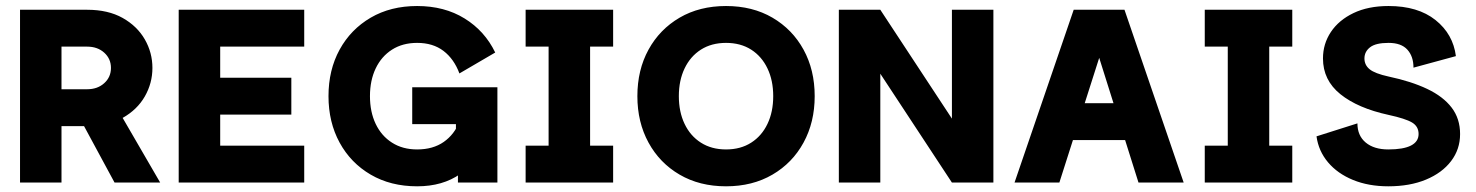

<svg xmlns="http://www.w3.org/2000/svg" viewBox="-20 -619 5005 651"><path d="M237.5 -242.2 357.1 -286.1 523.1 0H368.4ZM188.5 -460.9V-316.4H275.5Q310.7 -316.4 333.4 -337Q356.2 -357.5 356.2 -388.7Q356.2 -419.8 333.4 -440.4Q310.7 -460.9 275.5 -460.9ZM47.9 0V-585.9H275.5Q346.4 -585.9 395.8 -558.2Q445.2 -530.4 471 -485.4Q496.8 -440.5 496.8 -388.7Q496.8 -337.1 471 -292Q445.2 -247 395.8 -219.2Q346.4 -191.4 275.5 -191.4H188.5V0Z M967.8 -355.5H726.6V-460.9H1011.5V-585.9H585.9V0H1011.5V-125H726.6V-230.5H967.8Z M1394.3 -112.3Q1345.1 -112.3 1309.2 -135.3Q1273.2 -158.2 1253.8 -198.9Q1234.4 -239.6 1234.4 -293Q1234.4 -346.3 1253.8 -387Q1273.2 -427.7 1309.2 -450.7Q1345.1 -473.6 1394.3 -473.6Q1448 -473.6 1483.8 -446.3Q1519.6 -418.9 1537.7 -370L1659.1 -440.9Q1623.7 -514.1 1555.4 -556.3Q1487 -598.6 1394.3 -598.6Q1304.6 -598.6 1236.9 -559.1Q1169.2 -519.5 1131.5 -450.7Q1093.8 -381.8 1093.8 -293Q1093.8 -204.6 1131.5 -135.5Q1169.2 -66.4 1236.9 -26.9Q1304.6 12.7 1394.3 12.7Q1481.1 12.7 1540.6 -29.2Q1600.1 -71.1 1635.8 -142.5L1538.3 -207.7Q1521 -163.3 1484.6 -137.8Q1448.2 -112.3 1394.3 -112.3ZM1377.7 -323.2V-198.2H1525.9V-105.5L1532.7 -96.2V0H1666.5V-323.2Z M1762.2 -585.9V-460.9H1840.1V-125H1762.2V0H2058.9V-125H1980.8V-460.9H2058.9V-585.9Z M2441.7 -112.3Q2392.5 -112.3 2356.5 -135.3Q2320.6 -158.2 2301.2 -198.9Q2281.7 -239.6 2281.7 -293Q2281.7 -346.3 2301.2 -387Q2320.6 -427.7 2356.5 -450.7Q2392.5 -473.6 2441.7 -473.6Q2491.1 -473.6 2527 -450.7Q2562.8 -427.7 2582.2 -387Q2601.7 -346.3 2601.7 -293Q2601.7 -239.6 2582.2 -198.9Q2562.8 -158.2 2527 -135.3Q2491.1 -112.3 2441.7 -112.3ZM2441.7 -598.6Q2352 -598.6 2284.3 -559.1Q2216.6 -519.5 2178.9 -450.7Q2141.1 -381.8 2141.1 -293Q2141.1 -204.6 2178.9 -135.5Q2216.6 -66.4 2284.3 -26.9Q2352 12.7 2441.7 12.7Q2531.4 12.7 2599.1 -26.9Q2666.8 -66.4 2704.5 -135.5Q2742.3 -204.6 2742.3 -293Q2742.3 -381.8 2704.5 -450.7Q2666.8 -519.5 2599.1 -559.1Q2531.4 -598.6 2441.7 -598.6Z M2964.8 -585.9H2824.2V0H2964.8V-369.1L3207.6 0H3348.2V-585.9H3207.6V-216.8Z M3540.7 -269V-144H3862.9V-269ZM3707 -422.9 3840.2 0H3993.4L3792.7 -585.9H3620.5L3419.9 0H3571.9Z M4064.9 -585.9V-460.9H4142.9V-125H4064.9V0H4361.6V-125H4283.5V-460.9H4361.6V-585.9Z M4688.2 -473.6Q4731.1 -473.6 4751.8 -450.7Q4772.6 -427.8 4772.6 -389.6L4916.4 -428.7Q4906.9 -503.4 4847.3 -551Q4787.7 -598.6 4688 -598.6Q4619.1 -598.6 4569.2 -574.7Q4519.3 -550.8 4492.5 -510.5Q4465.7 -470.2 4465.7 -420.9Q4465.7 -347.2 4524.8 -299.6Q4583.8 -252.1 4688.2 -229.4Q4745.6 -216.9 4767.8 -203.6Q4789.9 -190.3 4789.9 -164.6Q4789.9 -138.8 4764.1 -125.5Q4738.3 -112.3 4687.2 -112.3Q4638.8 -112.3 4610.6 -135.7Q4582.5 -159.1 4582.5 -200.7L4443.8 -156.7Q4450.6 -106.9 4482.9 -68.6Q4515.2 -30.3 4567.8 -8.8Q4620.3 12.7 4687.2 12.7Q4760.3 12.7 4814.9 -10Q4869.6 -32.7 4900.1 -72.8Q4930.6 -112.8 4930.6 -164.6Q4930.6 -216.8 4901.9 -254.3Q4873.2 -291.8 4819.1 -317.5Q4765 -343.2 4688.2 -359.5Q4641.6 -369.7 4624 -384.1Q4606.3 -398.4 4606.3 -420.9Q4606.3 -443.8 4625.4 -458.7Q4644.4 -473.6 4688.2 -473.6Z"/></svg>

Font: Giphurs SC
Style: Regular
Weight: 400
Version: Version 0.920